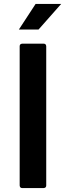

<svg xmlns="http://www.w3.org/2000/svg" viewBox="-20 -956 335 976"><path d="M202 0H93Q81 0 80 -13V-721Q80 -733 93 -734H202Q214 -734 215 -721V-13Q215 -1 202 0ZM176 -806H76L161 -936H291Z"/></svg>

Font: YamahaIndonesia935. App
Style: Bold
Weight: 700
Designer: Dalton Maag Ltd
Foundry: Dalton Maag Ltd
Version: Version 1.002; January 01, 2024; Regular/Italic